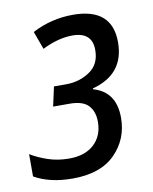

<svg xmlns="http://www.w3.org/2000/svg" viewBox="-80 -599 529 662"><g transform="rotate(-10 184.0 -268.0)"><path d="M122 10Q220 10 271 -41.5Q322 -93 322 -168Q322 -259 244 -281V-284Q357 -314 357 -426Q357 -546 220 -546Q144 -546 77 -511L100 -448Q156 -476 206 -476Q275 -476 275 -413Q275 -363 238.5 -338.5Q202 -314 156 -314H113L98 -246H156Q202 -246 221.5 -225Q241 -204 241 -168Q241 -119 209.5 -89.5Q178 -60 122 -60Q82 -60 48 -71.5Q14 -83 -12 -99V-21Q42 10 122 10Z"/></g></svg>

Font: Noto Sans UI SemiCondensed
Style: Italic
Weight: 400
Width: 4
Italic angle: -12°
Designer: Monotype Design Team
Foundry: Monotype Imaging Inc.
Version: Version 1.901